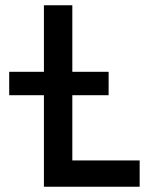

<svg xmlns="http://www.w3.org/2000/svg" viewBox="-20 -710 582 730"><path d="M147 0V-348H15V-437H147V-690H255V-437H393V-348H255V-100H511V0Z"/></svg>

Font: Radio Canada Condensed Medium
Style: Regular
Weight: 500
Width: 3
Designer: Charles Daoud, Etienne Aubert Bonn, Alexandre Saumier Demers, Jacques Le Bailly
Foundry: Radio-Canada
Version: Version 2.104; ttfautohint (v1.8.4.7-5d5b);gftools[0.9.28.de